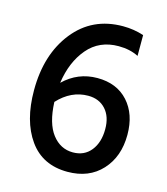

<svg xmlns="http://www.w3.org/2000/svg" viewBox="-104 -752 737 847"><g transform="rotate(15 264.5 -329.0)"><path d="M496 -213Q496 -113 438 -50Q380 13 282 13Q168 13 107.5 -72Q47 -157 47 -297Q47 -461 130.5 -566Q214 -671 354 -671Q404 -671 449 -656V-561Q410 -581 358 -581Q270 -581 217 -518.5Q164 -456 150 -358Q215 -421 304 -421Q393 -421 444.5 -364Q496 -307 496 -213ZM283 -76Q335 -76 365 -113.5Q395 -151 395 -212Q395 -269 365 -302Q335 -335 285 -335Q207 -335 147 -270Q151 -173 188.5 -124.5Q226 -76 283 -76Z"/></g></svg>

Font: Hind Madurai Medium
Style: Regular
Weight: 500
Designer: Jyotish Sonowal
Foundry: Indian Type Foundry
Version: Version 1.001;PS 1.0;hotconv 1.0.86;makeotf.lib2.5.63406; tt